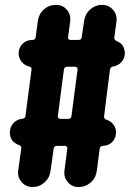

<svg xmlns="http://www.w3.org/2000/svg" viewBox="-20 -750 540 770"><path d="M266.6 -284.2 291 -470.7Q292 -474.6 289.1 -478.5Q286.1 -482.4 281.2 -482.4H249Q238.3 -482.4 236.3 -470.7L211.9 -284.2Q210.9 -280.3 213.9 -276.9Q216.8 -273.4 221.7 -273.4H253.9Q264.6 -273.4 266.6 -284.2ZM448.2 -585Q480.5 -572.3 480.5 -536.1Q480.5 -516.6 467.3 -501.5Q454.1 -486.3 433.6 -483.4Q422.9 -481.4 420.9 -470.7L397.5 -284.2Q395.5 -274.4 407.2 -269.5Q423.8 -264.6 434.6 -251Q445.3 -237.3 445.3 -218.8Q445.3 -196.3 430.7 -181.2Q416 -166 393.6 -165Q381.8 -165 379.9 -154.3L368.2 -64.5Q364.3 -36.1 343.8 -18.1Q323.2 0 294.9 0Q268.6 0 252 -19.5Q235.4 -39.1 238.3 -64.5L250 -154.3Q251 -158.2 248 -161.6Q245.1 -165 240.2 -165H208Q197.3 -165 195.3 -154.3L182.6 -64.5Q178.7 -36.1 158.2 -18.1Q137.7 0 110.4 0Q84 0 66.9 -19.5Q49.8 -39.1 52.7 -64.5L65.4 -155.3Q66.4 -165 54.7 -168.9Q19.5 -182.6 19.5 -218.8Q19.5 -240.2 33.7 -255.9Q47.9 -271.5 68.4 -273.4Q81.1 -275.4 82 -284.2L106.4 -470.7Q108.4 -480.5 96.7 -483.4Q79.1 -487.3 66.9 -502Q54.7 -516.6 54.7 -536.1Q54.7 -558.6 70.3 -574.2Q85.9 -589.8 109.4 -589.8H110.4Q121.1 -589.8 123 -600.6L131.8 -666Q135.7 -694.3 156.2 -712.4Q176.8 -730.5 205.1 -730.5Q231.4 -730.5 248 -710.9Q264.6 -691.4 261.7 -666L252.9 -600.6Q252 -596.7 254.9 -593.3Q257.8 -589.8 262.7 -589.8H294.9Q305.7 -589.8 307.6 -600.6L317.4 -666Q321.3 -694.3 341.8 -712.4Q362.3 -730.5 389.6 -730.5Q416 -730.5 433.1 -710.9Q450.2 -691.4 447.3 -666L438.5 -599.6Q436.5 -590.8 448.2 -585Z"/></svg>

Font: Rounded-X Mgen+ 1mn bold
Style: Bold
Weight: 700
Designer: [Source Han Sans]
Ryoko NISHIZUKA  (kana & ideographs); Paul D. Hunt (Latin, Greek & Cyrillic); Wenlong ZHANG  (bopomofo
Version: Version 1.059.20150602